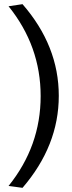

<svg xmlns="http://www.w3.org/2000/svg" viewBox="-20 -763 346 921"><path d="M88 138 21 129Q175 -62 175 -302Q175 -542 21 -733L88 -743Q262 -543 262 -303.5Q262 -64 88 138Z"/></svg>

Font: Rosario
Style: Regular
Weight: 400
Designer: Hector Gatti
Foundry: Omnibus-Type
Version: Version 1.002